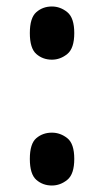

<svg xmlns="http://www.w3.org/2000/svg" viewBox="-20 -564 324 592"><path d="M140 -380Q166 -380 187.5 -397.5Q209 -415 209 -462Q209 -509 187.5 -526.5Q166 -544 140 -544Q112 -544 92 -526.5Q72 -509 72 -462Q72 -415 92 -397.5Q112 -380 140 -380ZM140 8Q166 8 187.5 -9.5Q209 -27 209 -74Q209 -121 187.5 -138Q166 -155 140 -155Q112 -155 92 -138Q72 -121 72 -74Q72 -27 92 -9.5Q112 8 140 8Z"/></svg>

Font: Noto Serif Display SemiCondensed Extra
Style: Regular
Weight: 800
Width: 4
Designer: Monotype Design Team
Foundry: Monotype Imaging Inc.
Version: Version 1.900